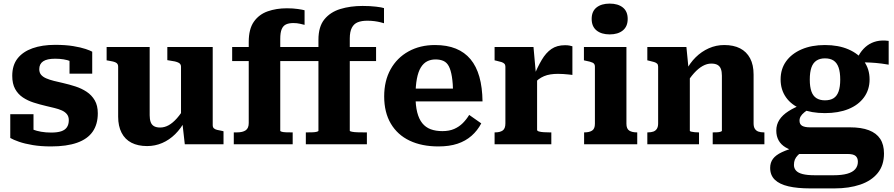

<svg xmlns="http://www.w3.org/2000/svg" viewBox="-20 -801 4965 1066"><path d="M362 -134Q362 -154 351.5 -167Q341 -180 323 -188Q305 -196 282 -201.5Q259 -207 234 -213Q200 -221 167 -231.5Q134 -242 107 -260Q80 -278 64 -307Q48 -336 48 -380Q48 -439 77.5 -476.5Q107 -514 160.5 -533Q214 -552 286 -552Q344 -552 386.5 -545Q429 -538 455.5 -529Q482 -520 492 -514V-392H366V-488Q381 -490 389 -486Q397 -482 400 -475.5Q403 -469 402.5 -461Q402 -453 400 -445Q388 -455 371 -461.5Q354 -468 333 -471.5Q312 -475 286 -475Q241 -475 219.5 -460.5Q198 -446 198 -417Q198 -398 208 -386Q218 -374 236.5 -366Q255 -358 279 -352Q303 -346 330 -340Q365 -332 399 -321Q433 -310 461 -291.5Q489 -273 506 -244Q523 -215 523 -172Q523 -111 494.5 -70Q466 -29 408 -8.5Q350 12 263 12Q207 12 162 4.5Q117 -3 85.5 -14Q54 -25 37 -35V-167H166V-39Q147 -46 136.5 -55.5Q126 -65 122.5 -75Q119 -85 121.5 -91.5Q124 -98 131 -98Q144 -89 163.5 -81.5Q183 -74 208.5 -69.5Q234 -65 264 -65Q298 -65 319.5 -72Q341 -79 351.5 -94.5Q362 -110 362 -134Z M811 -540V-161Q811 -139 816.5 -123.5Q822 -108 835 -100.5Q848 -93 869 -93Q893 -93 916 -105.5Q939 -118 962.5 -144.5Q986 -171 1010 -212L1008 -132Q985 -88 952.5 -56Q920 -24 880.5 -7Q841 10 797 10Q746 10 710 -8.5Q674 -27 655 -64Q636 -101 636 -153V-431Q636 -447 623.5 -453.5Q611 -460 584 -464L572 -466V-540ZM1161 -540V-106Q1161 -95 1167 -89Q1173 -83 1185 -80Q1197 -77 1214 -74L1221 -72V0H1006L992 -124L985 -130V-431Q985 -447 969 -454Q953 -461 927 -464L909 -467V-540Z M1269 -540H1692V-462H1269ZM1656 -540H2068V-462H1656ZM1748 -75V-580Q1748 -653 1781 -693.5Q1814 -734 1869.5 -751Q1925 -768 1993 -768Q2035 -768 2068 -764Q2101 -760 2112 -756V-672Q2105 -674 2091.5 -677.5Q2078 -681 2059.5 -683.5Q2041 -686 2019 -686Q1988 -686 1966.5 -677.5Q1945 -669 1933.5 -647Q1922 -625 1922 -587V-75Q1922 -72 1934.5 -69.5Q1947 -67 1965.5 -66.5Q1984 -66 2000 -66H2017V0H1678V-66H1688Q1703 -66 1716.5 -66.5Q1730 -67 1739 -69.5Q1748 -72 1748 -75ZM1536 -75Q1536 -72 1544.5 -69.5Q1553 -67 1567 -66.5Q1581 -66 1596 -66H1605V0H1278V-66H1296Q1327 -66 1344 -77.5Q1361 -89 1361 -118V-568Q1361 -640 1389.5 -680.5Q1418 -721 1466 -738Q1514 -755 1573 -755Q1607 -755 1634 -751Q1661 -747 1671 -744V-663Q1663 -665 1646 -669Q1629 -673 1609 -673Q1584 -673 1568 -665.5Q1552 -658 1544 -639Q1536 -620 1536 -585Z M2287 -267Q2287 -214 2296.5 -177Q2306 -140 2324.5 -117Q2343 -94 2371 -83.5Q2399 -73 2436 -73Q2474 -73 2501.5 -85Q2529 -97 2549.5 -117.5Q2570 -138 2585 -163L2652 -116Q2631 -76 2598 -47Q2565 -18 2520 -3Q2475 12 2414 12Q2322 12 2254.5 -20Q2187 -52 2150 -114.5Q2113 -177 2113 -266Q2113 -352 2148.5 -416Q2184 -480 2248 -515.5Q2312 -551 2395 -551Q2462 -551 2511 -531Q2560 -511 2592.5 -472Q2625 -433 2641.5 -374.5Q2658 -316 2659 -238H2245V-309H2517L2496 -281Q2495 -338 2489 -375Q2483 -412 2472 -433Q2461 -454 2442.5 -462.5Q2424 -471 2398 -471Q2372 -471 2351.5 -460.5Q2331 -450 2316.5 -426.5Q2302 -403 2294.5 -363.5Q2287 -324 2287 -267Z M3158 -544V-385Q3150 -386 3136.5 -387.5Q3123 -389 3107.5 -390Q3092 -391 3078 -391Q3056 -391 3036.5 -388Q3017 -385 3000.5 -378Q2984 -371 2970 -360.5Q2956 -350 2943 -333L2940 -371Q2964 -428 2987.5 -468Q3011 -508 3041.5 -529Q3072 -550 3117 -550Q3131 -550 3142 -548Q3153 -546 3158 -544ZM2726 0V-66H2729Q2756 -66 2771 -76.5Q2786 -87 2786 -116V-431Q2786 -441 2780.5 -447Q2775 -453 2764 -456.5Q2753 -460 2735 -464L2726 -466V-540H2942L2956 -384L2962 -387V-80Q2962 -74 2972.5 -71Q2983 -68 2999 -67Q3015 -66 3030 -66H3041V0Z M3365 -610Q3319 -610 3292 -632Q3265 -654 3265 -696Q3265 -738 3292 -759.5Q3319 -781 3365 -781Q3411 -781 3438 -759.5Q3465 -738 3465 -696Q3465 -654 3438 -632Q3411 -610 3365 -610ZM3458 -540V-114Q3458 -86 3473.5 -76Q3489 -66 3516 -66H3518V0H3223V-66H3225Q3252 -66 3267.5 -76Q3283 -86 3283 -114V-431Q3283 -447 3270.5 -453Q3258 -459 3231 -464L3222 -466V-540Z M3574 0V-66H3577Q3595 -66 3607.5 -70.5Q3620 -75 3627 -86Q3634 -97 3634 -116V-431Q3634 -442 3628.5 -447.5Q3623 -453 3612 -456.5Q3601 -460 3583 -464L3574 -466V-540H3791L3803 -418L3810 -415V-75Q3810 -72 3818 -70Q3826 -68 3837 -67Q3848 -66 3857 -66H3861V0ZM4224 0H3937V-66H3940Q3950 -66 3961 -66.5Q3972 -67 3980 -69.5Q3988 -72 3988 -75V-381Q3988 -403 3982.5 -418Q3977 -433 3964 -440.5Q3951 -448 3929 -448Q3905 -448 3881 -434.5Q3857 -421 3833.5 -395Q3810 -369 3785 -328L3788 -407Q3810 -451 3842.5 -483Q3875 -515 3915.5 -533Q3956 -551 4001 -551Q4053 -551 4089 -532.5Q4125 -514 4144.5 -477.5Q4164 -441 4164 -387V-116Q4164 -97 4171 -86Q4178 -75 4190.5 -70.5Q4203 -66 4221 -66H4224Z M4914 -442Q4873 -449 4843 -451.5Q4813 -454 4789 -454.5Q4765 -455 4744 -451L4723 -446Q4738 -480 4755.5 -506Q4773 -532 4795.5 -548.5Q4818 -565 4847 -572Q4876 -579 4914 -574ZM4560 -173Q4485 -173 4429.5 -195.5Q4374 -218 4344 -260.5Q4314 -303 4314 -360Q4314 -418 4344.5 -460.5Q4375 -503 4430.5 -527Q4486 -551 4560 -551Q4635 -551 4690.5 -527Q4746 -503 4777 -460.5Q4808 -418 4808 -360Q4808 -303 4777 -260.5Q4746 -218 4690.5 -195.5Q4635 -173 4560 -173ZM4560 -244Q4590 -244 4608.5 -256Q4627 -268 4636 -293.5Q4645 -319 4645 -359Q4645 -400 4636 -426Q4627 -452 4608.5 -464.5Q4590 -477 4560 -477Q4532 -477 4513 -464.5Q4494 -452 4485 -426Q4476 -400 4476 -359Q4476 -319 4485 -293.5Q4494 -268 4513 -256Q4532 -244 4560 -244ZM4477 245Q4407 245 4357.5 233.5Q4308 222 4282 197Q4256 172 4256 131Q4256 102 4271.5 81Q4287 60 4321 44Q4355 28 4410 13L4443 35Q4422 48 4410 60.5Q4398 73 4393 85.5Q4388 98 4388 115Q4388 133 4399.5 146Q4411 159 4436.5 165.5Q4462 172 4504 172H4608Q4654 172 4684 163.5Q4714 155 4728.5 138Q4743 121 4743 97Q4743 76 4730.5 65Q4718 54 4687 54H4398L4406 41Q4368 33 4342 17.5Q4316 2 4303 -21.5Q4290 -45 4290 -76Q4290 -109 4307 -135.5Q4324 -162 4357.5 -183.5Q4391 -205 4437 -222L4482 -202Q4460 -189 4446 -177.5Q4432 -166 4425.5 -155Q4419 -144 4419 -131Q4419 -111 4433.5 -102.5Q4448 -94 4478 -94H4700Q4762 -94 4804 -78Q4846 -62 4867 -30Q4888 2 4888 51Q4888 117 4853 160Q4818 203 4756 224Q4694 245 4614 245Z"/></svg>

Font: Roboto Serif 20pt
Style: Bold
Weight: 700
Version: Version 1.008